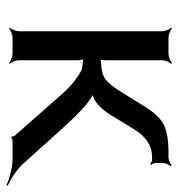

<svg xmlns="http://www.w3.org/2000/svg" viewBox="1 -536 554 596"><g transform="rotate(90 278.0 -238.0)"><path d="M97 0H147C156 0 171 6 176 11L178 9C173 4 167 -11 167 -20V-201C167 -209 165 -223 161 -227L158 -224C162 -220 175 -217 182 -217C198 -216 201 -213 222 -199C238 -188 256 -172 275 -150L401 -7C403 -5 404 1 404 3L407 4C408 3 414 0 416 0H473C500 0 536 10 555 19L556 15C538 7 506 -13 488 -33L383 -150C335 -203 301 -235 281 -245C277 -247 271 -250 268 -250V-246C272 -246 278 -249 282 -251C304 -260 325 -282 345 -318L383 -380C405 -415 433 -433 467 -433H477C481 -433 487 -429 489 -427L492 -430C490 -432 486 -438 486 -443V-467C486 -475 492 -487 496 -491L493 -494C489 -490 477 -484 469 -484H452C415 -484 387 -479 368 -470C348 -460 329 -440 310 -409L261 -330C246 -307 233 -292 221 -285C210 -279 196 -276 178 -275C172 -275 163 -273 160 -270L163 -267C166 -270 167 -281 167 -287V-464C167 -473 173 -488 178 -493L176 -495C171 -490 156 -484 147 -484H97C88 -484 73 -490 68 -495L66 -493C71 -488 77 -473 77 -464V-20C77 -11 71 4 66 9L68 11C73 6 88 0 97 0Z"/></g></svg>

Font: Gamestation Storm
Style: Regular
Weight: 400
Designer: Jonas Hecksher
Foundry: Jonas Hecksher, Playtypeª, e-types AS
Version: Version 1.003